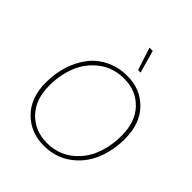

<svg xmlns="http://www.w3.org/2000/svg" viewBox="-242 -1043 1203 1203"><g transform="rotate(45 359.0 -441.5)"><path d="M411 -893 453 -743H431L382 -893ZM347 10Q231 10 154 -67.5Q77 -145 77 -280Q77 -358 98.5 -427.5Q120 -497 161 -551.5Q202 -606 266.5 -638Q331 -670 411 -670Q526 -670 602 -592.5Q678 -515 678 -380Q678 -276 641.5 -189Q605 -102 528.5 -46Q452 10 347 10ZM349 -16Q444 -16 513.5 -68Q583 -120 616 -201Q649 -282 649 -379Q649 -503 581 -573.5Q513 -644 408 -644Q312 -644 242 -591.5Q172 -539 139 -458.5Q106 -378 106 -281Q106 -157 175 -86.5Q244 -16 349 -16Z"/></g></svg>

Font: Elaine Sans ExtraLight
Style: Italic
Weight: 275
Italic angle: -13°
Designer: Wei Huang
Foundry: Wei Huang
Version: Version 2.001;December 24, 2019;FontCreator 12.0.0.2547 64-b